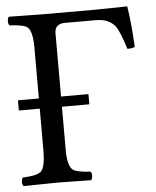

<svg xmlns="http://www.w3.org/2000/svg" viewBox="-49 -689 596 733"><g transform="rotate(-5 249.0 -322.5)"><path d="M141.1 -645H346.2Q347.2 -645 465.8 -647Q476.6 -581.1 481 -490.2Q466.8 -484.4 452.1 -485.8Q430.7 -556.6 413.6 -577.1Q388.7 -605 342.8 -605H220.2Q185.1 -603 184.1 -570.8V-326.2H289.1V-287.1H184.1V-122.1Q184.1 -58.1 205.6 -43.5Q221.7 -33.2 271 -30.8Q279.8 -22 273.9 -3.4Q272.5 0.5 271 2Q170.4 0 142.1 0Q108.4 0 12.2 2Q3.4 -6.8 8.8 -25.4Q10.3 -29.3 12.2 -30.8Q69.3 -33.2 83 -47.9Q98.6 -65.4 99.1 -122.1V-287.1H19V-326.2H99.1V-522.9Q99.1 -586.9 77.6 -601.6Q61.5 -611.8 12.2 -613.8Q3.4 -622.6 8.8 -641.6Q10.3 -645.5 12.2 -647Q12.2 -647 141.1 -645Z"/></g></svg>

Font: Linux Libertine Display O
Style: Regular
Weight: 400
Designer: Philipp H. Poll
Foundry: Philipp H. Poll
Version: Version 5.0.9